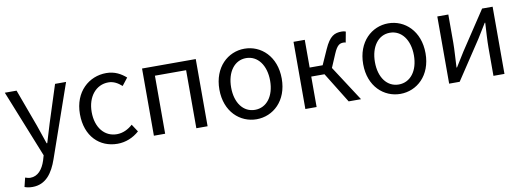

<svg xmlns="http://www.w3.org/2000/svg" viewBox="-61 -926 4169 1528"><g transform="rotate(-10 2023.5 -161.5)"><path d="M101 234C209 234 266 152 303 45L508 -543H419L322 -241C307 -193 291 -138 276 -89H271C254 -138 235 -194 219 -241L108 -543H13L231 1L219 42C197 109 158 159 96 159C82 159 66 154 55 150L37 223C54 230 75 234 101 234Z M827 13C892 13 954 -12 1003 -56L963 -117C929 -86 885 -63 835 -63C735 -63 667 -146 667 -271C667 -396 739 -481 838 -481C881 -481 914 -461 946 -433L993 -493C954 -527 905 -557 834 -557C695 -557 572 -452 572 -271C572 -91 683 13 827 13Z M1122 0H1213V-469H1465V0H1556V-543H1122Z M1951 13C2084 13 2203 -91 2203 -271C2203 -452 2084 -557 1951 -557C1818 -557 1699 -452 1699 -271C1699 -91 1818 13 1951 13ZM1951 -63C1857 -63 1794 -146 1794 -271C1794 -396 1857 -481 1951 -481C2045 -481 2109 -396 2109 -271C2109 -146 2045 -63 1951 -63Z M2346 0H2437V-246H2544L2696 0H2796L2611 -285L2657 -393C2685 -459 2707 -468 2736 -468C2744 -468 2748 -467 2754 -465L2770 -551C2762 -555 2750 -557 2738 -557C2679 -557 2640 -539 2596 -440L2542 -319H2437V-543H2346Z M3113 13C3246 13 3365 -91 3365 -271C3365 -452 3246 -557 3113 -557C2980 -557 2861 -452 2861 -271C2861 -91 2980 13 3113 13ZM3113 -63C3019 -63 2956 -146 2956 -271C2956 -396 3019 -481 3113 -481C3207 -481 3271 -396 3271 -271C3271 -146 3207 -63 3113 -63Z M3508 0H3593L3799 -311C3819 -344 3850 -394 3871 -428H3875C3871 -357 3866 -284 3866 -227V0H3955V-543H3870L3664 -232C3644 -199 3613 -149 3592 -116H3588C3591 -186 3597 -259 3597 -316V-543H3508Z"/></g></svg>

Font: DAIFUKU Sans JP
Style: Regular
Weight: 400
Designer: Original font ‘Source Han Sans JP’ : Ryoko NISHIZUKA  (kana, bopomofo & ideographs); Paul D. Hunt (Latin, Greek & Cyrill
Foundry: Daifuku
Version: Version 1.001